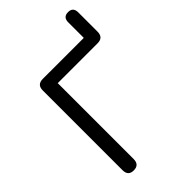

<svg xmlns="http://www.w3.org/2000/svg" viewBox="-258 -960 1059 1059"><g transform="rotate(-45 272.0 -430.0)"><path d="M129 7Q86 7 86 -38V-660Q86 -705 131 -705H451V-826Q451 -867 490 -867Q529 -867 529 -826V-676Q529 -630 484 -630H173V-38Q173 7 129 7Z"/></g></svg>

Font: Chiron GoRound TC N
Style: Regular
Weight: 350
Designer: Ryoko NISHIZUKA 西塚涼子 (kana, bopomofo & ideographs); Paul D. Hunt (Latin, Greek & Cyrillic); Sandoll Communications 산돌커뮤니
Foundry: Adobe
Version: Version 1.000;hotconv 1.1.1;makeotfexe 2.6.0